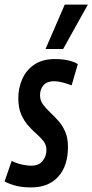

<svg xmlns="http://www.w3.org/2000/svg" viewBox="-45 -809 404 839"><path d="M-25 -16 6 -106Q25 -96 48.5 -90.5Q72 -85 93 -85Q125 -85 141.5 -106Q158 -127 158 -153Q158 -175 145.5 -191.5Q133 -208 114.5 -224Q96 -240 78 -260.5Q60 -281 47.5 -309.5Q35 -338 35 -380Q35 -424 52 -463Q69 -502 104.5 -526.5Q140 -551 196 -551Q227 -551 253.5 -545Q280 -539 295 -529L268 -436Q250 -443 229.5 -448.5Q209 -454 190 -454Q161 -454 145.5 -437Q130 -420 130 -393Q130 -370 142.5 -353Q155 -336 173 -319Q191 -302 209.5 -281.5Q228 -261 240 -233.5Q252 -206 252 -167Q252 -84 209.5 -37Q167 10 91 10Q53 10 25.5 3Q-2 -4 -25 -16ZM154 -595 238 -789H339L231 -595Z"/></svg>

Font: Georama ExtraCondensed SemiBold
Style: Italic
Weight: 600
Width: 2
Italic angle: -9°
Designer: Jean-Baptiste Levee
Foundry: Production Type
Version: Version 1.000